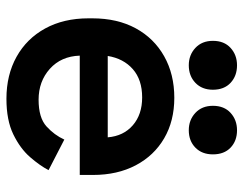

<svg xmlns="http://www.w3.org/2000/svg" viewBox="-100 -643 757 597"><g transform="rotate(90 278.5 -344.5)"><path d="M37 -241V-253Q37 -331 68 -388Q99 -445 155 -476.5Q211 -508 284 -508Q356 -508 410 -476.5Q464 -445 494 -388Q524 -331 524 -255V-214H153Q155 -156 194 -121Q233 -86 290 -86Q346 -86 373 -110.5Q400 -135 414 -166L509 -117Q495 -90 468.5 -59.5Q442 -29 398 -7.5Q354 14 287 14Q213 14 156.5 -17.5Q100 -49 68.5 -106.5Q37 -164 37 -241ZM407 -301Q403 -350 369.5 -379Q336 -408 283 -408Q228 -408 195 -379Q162 -350 154 -301ZM309 -628Q309 -663 331 -683Q353 -703 385 -703Q418 -703 439 -683Q460 -663 460 -628Q460 -594 439 -573.5Q418 -553 385 -553Q353 -553 331 -573.5Q309 -594 309 -628ZM107 -628Q107 -663 129 -683Q151 -703 183 -703Q216 -703 237.5 -683Q259 -663 259 -628Q259 -594 237.5 -573.5Q216 -553 183 -553Q151 -553 129 -573.5Q107 -594 107 -628Z"/></g></svg>

Font: Space Grotesk Frontify SemiBold
Style: Regular
Weight: 600
Designer: Florian Karsten
Version: Version 2.000